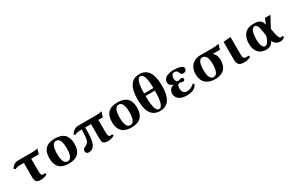

<svg xmlns="http://www.w3.org/2000/svg" viewBox="146 -2072 5120 3416"><g transform="rotate(-30 2706.0 -363.5)"><path d="M194.8 -399.9Q168 -399.9 152.1 -398.9Q136.2 -397.9 115.5 -392.3Q94.7 -386.7 79.1 -376L50.8 -398.9Q71.8 -443.4 110.4 -466.8Q148.9 -490.2 194.8 -490.2H483.9Q548.8 -490.2 598.1 -502L566.9 -399.9H412.1V-186Q412.1 -104 420.2 -77.4Q428.2 -50.8 459 -50.8Q480 -50.8 493.2 -58.1L509.8 -26.9Q498.5 -14.6 460.9 -1.2Q423.3 12.2 377.9 12.2Q346.2 12.2 324.7 6.1Q303.2 0 290.8 -10Q278.3 -20 271.7 -38.6Q265.1 -57.1 263.2 -75.7Q261.2 -94.2 261.2 -124V-399.9Z M953.6 -456.1Q853.5 -456.1 853.5 -245.1Q853.5 -34.2 953.6 -34.2Q1053.7 -34.2 1053.7 -245.1Q1053.7 -456.1 953.6 -456.1ZM694.8 -245.1Q694.8 -502 953.6 -502Q1212.4 -502 1212.4 -245.1Q1212.4 12.2 953.6 12.2Q694.8 12.2 694.8 -245.1Z M1429.7 -491.2H1796.4Q1857.9 -491.2 1917.5 -504.9L1882.8 -400.9H1792.5V-185.1Q1792.5 -104.5 1801.5 -77.6Q1810.5 -50.8 1841.8 -50.8Q1862.3 -50.8 1875.5 -58.1L1889.6 -26.9Q1878.4 -14.6 1839.6 -0.7Q1800.8 13.2 1755.4 13.2Q1732.9 13.2 1715.6 10Q1698.2 6.8 1686 1.7Q1673.8 -3.4 1665.5 -12.9Q1657.2 -22.5 1652.6 -32.2Q1647.9 -42 1645.5 -57.9Q1643.1 -73.7 1642.3 -87.6Q1641.6 -101.6 1641.6 -123V-400.9H1522.5Q1522.5 -294.4 1518.3 -234.4Q1514.2 -174.3 1503.4 -122.1Q1498 -99.1 1488.3 -77.4Q1478.5 -55.7 1462.4 -33.7Q1446.3 -11.7 1420.9 1.7Q1395.5 15.1 1364.7 15.1Q1355.5 15.1 1349.1 14.6Q1342.8 14.2 1332.5 11Q1322.3 7.8 1315.9 1.7Q1309.6 -4.4 1304.7 -16.6Q1299.8 -28.8 1299.8 -45.9Q1299.8 -70.3 1323.5 -89.1Q1347.2 -107.9 1374.5 -118.2Q1418.5 -134.3 1433.8 -200.4Q1449.2 -266.6 1450.7 -400.9Q1409.7 -400.9 1391.1 -399.9Q1372.6 -398.9 1350.1 -393.1Q1327.6 -387.2 1310.5 -375L1279.8 -391.1Q1301.3 -436 1343.3 -463.6Q1385.3 -491.2 1429.7 -491.2Z M2240.2 -456.1Q2140.1 -456.1 2140.1 -245.1Q2140.1 -34.2 2240.2 -34.2Q2340.3 -34.2 2340.3 -245.1Q2340.3 -456.1 2240.2 -456.1ZM1981.4 -245.1Q1981.4 -502 2240.2 -502Q2499 -502 2499 -245.1Q2499 12.2 2240.2 12.2Q1981.4 12.2 1981.4 -245.1Z M2923.3 -349.1H2732.4Q2732.4 -319.3 2732.9 -295.4Q2733.4 -271.5 2735.6 -236.6Q2737.8 -201.7 2741.5 -174.6Q2745.1 -147.5 2752.2 -118.4Q2759.3 -89.4 2769 -70.1Q2778.8 -50.8 2793.7 -38.3Q2808.6 -25.9 2827.1 -25.9Q2923.3 -25.9 2923.3 -349.1ZM2923.3 -401.9Q2923.3 -424.8 2922.9 -445.1Q2922.4 -465.3 2920.2 -497.3Q2918 -529.3 2914.3 -554.9Q2910.6 -580.6 2903.3 -609.1Q2896 -637.7 2886.2 -656.7Q2876.5 -675.8 2861.3 -688.5Q2846.2 -701.2 2827.1 -701.2Q2805.7 -701.2 2788.8 -685.3Q2772 -669.4 2762.2 -640.9Q2752.4 -612.3 2745.8 -582.5Q2739.3 -552.7 2736.6 -514.6Q2733.9 -476.6 2733.2 -452.9Q2732.4 -429.2 2732.4 -401.9ZM3077.1 -363.8Q3077.1 -301.8 3071 -250.5Q3064.9 -199.2 3048.1 -148.7Q3031.2 -98.1 3003.9 -63.7Q2976.6 -29.3 2931.6 -8.1Q2886.7 13.2 2827.1 13.2Q2784.2 13.2 2748.8 2.2Q2713.4 -8.8 2688 -27.8Q2662.6 -46.9 2643.1 -75Q2623.5 -103 2611.3 -134.8Q2599.1 -166.5 2591.6 -205.3Q2584 -244.1 2581.1 -282.2Q2578.1 -320.3 2578.1 -363.8Q2578.1 -742.2 2827.1 -742.2Q3077.1 -742.2 3077.1 -363.8Z M3380.9 -460.9Q3352.1 -460.9 3335 -434.6Q3317.9 -408.2 3317.9 -369.1Q3317.9 -338.4 3331.5 -315.2Q3345.2 -292 3373 -292Q3389.2 -292 3407.5 -298.6Q3425.8 -305.2 3438 -305.2Q3454.1 -305.2 3465.1 -297.1Q3476.1 -289.1 3476.1 -271Q3476.1 -252.9 3465.6 -244.4Q3455.1 -235.8 3439 -235.8Q3427.2 -235.8 3408.2 -241.9Q3389.2 -248 3373 -248Q3356.9 -248 3345.9 -239.7Q3335 -231.4 3329.6 -217.5Q3324.2 -203.6 3322 -189.9Q3319.8 -176.3 3319.8 -161.1Q3319.8 -111.8 3345.5 -81.8Q3371.1 -51.8 3413.1 -51.8Q3452.1 -51.8 3494.9 -68.8Q3537.6 -85.9 3565.9 -117.2L3595.2 -102.1Q3580.6 -67.4 3554.7 -43.2Q3528.8 -19 3496.8 -7.8Q3464.8 3.4 3437 7.8Q3409.2 12.2 3378.9 12.2Q3331.1 12.2 3292.7 2.4Q3254.4 -7.3 3230.2 -22.9Q3206.1 -38.6 3190.2 -59.6Q3174.3 -80.6 3167.7 -101.1Q3161.1 -121.6 3161.1 -143.1Q3161.1 -196.3 3190.9 -231Q3220.7 -265.6 3272 -273.9Q3233.4 -281.2 3206.8 -305.2Q3180.2 -329.1 3180.2 -369.1Q3180.2 -405.3 3200 -432.6Q3219.7 -460 3252.2 -474.1Q3284.7 -488.3 3319.3 -495.1Q3354 -502 3391.1 -502Q3427.2 -502 3459.7 -498.3Q3492.2 -494.6 3522 -486.6Q3551.8 -478.5 3569.3 -463.6Q3586.9 -448.7 3586.9 -428.2Q3586.9 -396.5 3567.6 -378.7Q3548.3 -360.8 3511.2 -360.8Q3494.6 -360.8 3479.7 -373.3Q3464.8 -385.7 3458 -408.2Q3446.8 -441.4 3429.4 -451.2Q3412.1 -460.9 3380.9 -460.9Z M3854.5 -238.8Q3854.5 -129.4 3879.6 -81.8Q3904.8 -34.2 3955.6 -34.2Q3981.9 -34.2 4001.2 -51.5Q4020.5 -68.8 4031.2 -99.9Q4042 -130.9 4046.9 -167.2Q4051.8 -203.6 4051.8 -247.1Q4051.8 -439.9 3946.8 -439.9Q3914.6 -439.9 3893.3 -413.1Q3872.1 -386.2 3863.3 -342.5Q3854.5 -298.8 3854.5 -238.8ZM3695.8 -238.8Q3695.8 -296.4 3712.2 -341.6Q3728.5 -386.7 3753.7 -414.1Q3778.8 -441.4 3812 -459.2Q3845.2 -477.1 3876 -483.6Q3906.7 -490.2 3937.5 -490.2H4183.6Q4260.7 -490.2 4318.4 -503.9L4289.6 -399.9H4141.6Q4210.4 -341.8 4210.4 -237.8Q4210 -114.3 4145.5 -51Q4081.1 12.2 3961.4 12.2Q3918 12.2 3880.1 4.2Q3842.3 -3.9 3807.9 -22.5Q3773.4 -41 3749 -69.3Q3724.6 -97.7 3710.2 -140.9Q3695.8 -184.1 3695.8 -238.8Z M4415.5 -124V-490.2L4565.4 -502V-186Q4565.4 -151.4 4566.4 -131.8Q4567.4 -112.3 4571 -94.2Q4574.7 -76.2 4582.5 -68.1Q4590.3 -60.1 4602.5 -55.4Q4614.7 -50.8 4634.3 -50.8Q4661.6 -50.8 4673.3 -58.1L4691.4 -26.9Q4681.6 -14.6 4644.3 -1.2Q4606.9 12.2 4559.1 12.2Q4477.5 12.2 4446.5 -20.8Q4415.5 -53.7 4415.5 -124Z M5127 -200.2Q5123.5 -244.6 5117.7 -284.7Q5111.8 -324.7 5101.6 -365.7Q5091.3 -406.7 5074.7 -431.4Q5058.1 -456.1 5037.1 -456.1Q5008.8 -456.1 4989 -435.8Q4969.2 -415.5 4959.2 -380.6Q4949.2 -345.7 4945.1 -309.1Q4940.9 -272.5 4940.9 -230Q4940.9 -188 4947.5 -150.1Q4954.1 -112.3 4972.4 -82.8Q4990.7 -53.2 5018.1 -53.2Q5036.6 -53.2 5052.7 -64.2Q5068.8 -75.2 5082.3 -97.2Q5095.7 -119.1 5105.7 -142.8Q5115.7 -166.5 5127 -200.2ZM5160.2 -82Q5136.2 -36.1 5099.9 -12Q5063.5 12.2 5006.8 12.2Q4960 12.2 4922.1 -2Q4884.3 -16.1 4859.6 -39.6Q4835 -63 4818.6 -94.5Q4802.2 -126 4795.2 -158.9Q4788.1 -191.9 4788.1 -227.1Q4788.1 -267.1 4793.9 -303Q4799.8 -338.9 4816.4 -376.2Q4833 -413.6 4858.9 -440.7Q4884.8 -467.8 4928.7 -484.9Q4972.7 -502 5029.8 -502Q5076.2 -502 5104.2 -497.8Q5132.3 -493.7 5156 -480.2Q5179.7 -466.8 5194.3 -442.9Q5209 -418.9 5221.2 -378.9L5265.1 -490.2H5378.9L5259.8 -269Q5264.6 -237.3 5268.6 -214.8Q5272.5 -192.4 5278.1 -164.8Q5283.7 -137.2 5289.8 -118.4Q5295.9 -99.6 5303.5 -83Q5311 -66.4 5320.6 -58.1Q5330.1 -49.8 5340.8 -49.8Q5361.8 -49.8 5374 -57.1L5389.2 -25.9Q5377 -12.7 5352.5 -0.2Q5328.1 12.2 5295.9 12.2Q5246.1 12.2 5209.5 -14.9Q5172.9 -42 5160.2 -82Z"/></g></svg>

Font: Linguistics Pro
Style: Bold
Weight: 700
Designer: Stefan Peev, Context Ltd
Foundry: Stefan Peev, Context Ltd
Version: Version 001.000